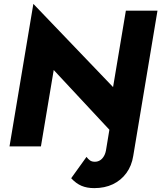

<svg xmlns="http://www.w3.org/2000/svg" viewBox="-20 -755 834 990"><path d="M466 215Q520 215 562 195Q604 175 631.5 137.5Q659 100 667 49L792 -700H629L563 -306L152 -735L29 0H191L257 -394L544 -86L528 11Q525 34 516.5 49Q508 64 496 71.5Q484 79 469 79Q454 79 444.5 72.5Q435 66 426 54L347 164Q372 191 400 203Q428 215 466 215Z"/></svg>

Font: Jost
Style: Bold Italic
Weight: 700
Italic angle: -5°
Version: Version 3.710